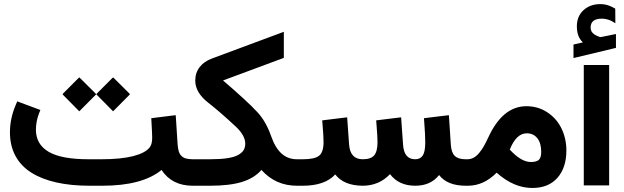

<svg xmlns="http://www.w3.org/2000/svg" viewBox="-20 -919 3086 950"><path d="M462.5 -459.4 533 -530 539.5 -536 546.1 -530 617.1 -459.4 623.2 -452.9 617.1 -446.3 546.1 -374.8 539.5 -368.3 533 -374.8 462.5 -446.3 456.4 -452.9ZM295.2 -459.4 365.7 -530 372.3 -536 378.8 -530 449.9 -459.4 455.9 -452.9 449.9 -446.3 378.8 -374.8 372.3 -368.3 365.7 -374.8 295.2 -446.3 289.2 -452.9ZM486.1 0H423.2Q331 0 258.4 -16.4Q185.9 -32.7 134.8 -65Q83.6 -97.2 56.4 -147.6Q29.2 -198 29.2 -264Q29.2 -333 57.9 -400L65.5 -417.6L83.6 -410.6L160.7 -381.9L179.8 -374.8L172.3 -356.2Q157.7 -316.4 157.7 -276.6Q158.2 -204.5 220.9 -167.8Q283.6 -131 418.1 -131H483.6Q531 -131 570.5 -135Q610.1 -139 639.3 -146.6Q668.5 -154.2 688.7 -164.7Q708.8 -175.3 719.9 -188.9Q725.9 -196 729.5 -207.8Q733 -219.6 733 -237.8Q733 -256.9 729.5 -315.4L728.5 -334L747.1 -336.5L828.2 -346.6L849.4 -349.1L850.9 -328L858.9 -203Q860.5 -182.9 864.7 -169.5Q869 -156.2 877.8 -147.4Q886.6 -138.5 900.3 -134.8Q913.9 -131 933.5 -131H945.1V-110.8V-20.2V0H933.5Q830.7 0 779.3 -78.1Q684.1 0 486.1 0Z M1083.6 -520.9Q1203.5 -418.1 1252.9 -364.7Q1295.7 -319.4 1321.9 -244.3Q1342.6 -185.9 1374.1 -158.4Q1405.5 -131 1448.9 -131H1462.5V-110.8V-20.2V0H1448.9Q1343.6 0 1273.6 -78.1Q1237.8 -37.3 1176.8 -18.6Q1115.9 0 1019.6 0H926.4V-20.2V-110.8V-131H1019.1Q1070 -131 1104.8 -136.3Q1139.5 -141.6 1158.7 -152.4Q1177.8 -163.2 1185.6 -176.6Q1193.5 -189.9 1193.5 -208.1Q1193.5 -248.4 1147.1 -292.2Q1067 -366.8 1010.6 -410.6Q946.1 -461 946.1 -519.9Q946.1 -558.7 967.8 -586.9Q989.4 -615.1 1029.2 -629.7L1384.4 -761.7V-632.7Z M1638.8 -55.9Q1587.4 0 1478.1 0H1443.8V-20.2V-110.8V-131H1479.1Q1537 -131 1558.9 -148.6Q1580.9 -166.2 1580.9 -216.1Q1580.9 -243.8 1575.8 -304.3L1574.3 -323.4L1594.5 -325.9L1676.6 -336L1697.7 -338.5L1699.2 -317.4L1707.3 -203.5Q1712.8 -131 1774.8 -131Q1815.1 -131 1831.5 -150.4Q1847.9 -169.8 1847.9 -216.1Q1847.9 -242.3 1842.8 -304.3L1841.3 -323.4L1861 -325.9L1943.6 -336L1964.7 -338.5L1966.2 -317.4L1974.3 -203.5Q1978.8 -131 2034.3 -131Q2059.4 -131 2071.8 -149.6Q2084.1 -168.3 2084.1 -215.1Q2084.1 -250.9 2079.1 -314.9L2077.6 -334L2096.7 -336.5L2179.8 -346.6L2201 -349.1L2202.5 -328L2210.6 -203.5Q2213.1 -164.2 2230.2 -147.6Q2247.4 -131 2283.6 -131H2297.7V-110.8V-20.2V0H2284.6Q2193.5 0 2152.6 -52.9Q2110.8 0 2034.8 0Q1953.1 0 1909.8 -57.4Q1855.4 0 1773.8 0Q1680.6 -1 1638.8 -55.9Z M2502.3 -178.8Q2558.7 -117.4 2606.5 -117.4Q2635.3 -117.4 2646.6 -128.5Q2657.9 -139.5 2657.9 -167.3Q2657.9 -211.1 2638.5 -235.3Q2619.1 -259.4 2586.4 -259.4Q2534.5 -259.4 2502.3 -178.8ZM2437.3 -64.5Q2373.3 0 2295.2 0H2279.6V-20.2V-110.8V-131H2292.7Q2309.3 -131 2323.9 -139Q2338.5 -147.1 2351.1 -162.5Q2363.7 -177.8 2373.6 -195Q2383.4 -212.1 2394.5 -235.8Q2466 -393.5 2584.4 -393.5Q2642.8 -393.5 2688.9 -362.7Q2735 -332 2758.7 -282.4Q2782.4 -232.7 2782.4 -174.8Q2782.4 -89.2 2738 -39Q2693.7 11.1 2613.6 11.1Q2522.4 11.1 2437.3 -64.5Z M2888.7 -597.5H2973.8H2994V-580.4V-18.6V-1.5H2973.8H2888.7H2868.5V-18.6V-580.4V-597.5ZM2864 -709.3Q2848.4 -724.4 2841.3 -743.6Q2834.3 -762.7 2834.3 -788.9Q2834.3 -838.8 2867.3 -868.8Q2900.3 -898.7 2950.6 -898.7Q2963.2 -898.7 2975.6 -896.2Q2987.9 -893.7 2999.2 -888.9Q3010.6 -884.1 3021.7 -877.6L3024.2 -876.1V-873L3024.7 -813.1V-804L3017.1 -808.6Q3007.1 -815.1 2997.2 -818.9Q2987.4 -822.7 2977.6 -824.7Q2967.8 -826.7 2957.7 -826.7Q2902.3 -826.7 2902.3 -782.4Q2902.3 -772.3 2906.3 -764.5Q2910.3 -756.7 2919.4 -749.9Q2928.5 -743.1 2943.6 -737.5Q2948.6 -735.5 2951.6 -735.5Q2952.6 -735.5 2954.7 -736Q2967.3 -738.5 2990.4 -743.1Q3013.6 -747.6 3021.7 -749.6L3027.7 -750.6V-744.6V-686.1V-682.1L3023.7 -681.1L2823.7 -633.2L2817.6 -631.7V-637.8V-694.7V-698.7L2821.7 -699.7Z"/></svg>

Font: Vazir FD
Style: Bold
Weight: 700
Foundry: DejaVu fonts team - Redesigned by Saber Rastikerdar
Version: Version 21.10;October 20, 2019;FontCreator 12.0.0.2547 64-bi